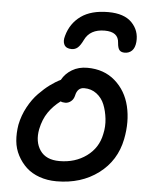

<svg xmlns="http://www.w3.org/2000/svg" viewBox="-59 -952 778 988"><g transform="rotate(5 330.0 -457.5)"><path d="M460 -902.8Q542.5 -902.8 582.3 -861.8Q622.1 -820.8 617.2 -762.2Q614.3 -731.4 599.4 -716.8Q584.5 -702.1 562 -702.1Q543.5 -702.1 534.7 -712.4Q525.9 -722.7 523.9 -750Q521 -806.2 450.2 -806.2Q374.5 -806.2 347.2 -749Q333 -719.7 319.8 -708.3Q306.6 -696.8 288.1 -696.8Q260.3 -696.8 250.2 -715.1Q240.2 -733.4 249 -762.2Q267.1 -827.6 319.6 -865.2Q372.1 -902.8 460 -902.8ZM270 -12.2Q222.2 -12.2 181.6 -26.6Q141.1 -41 113.8 -66.4Q86.4 -91.8 68.1 -126.5Q49.8 -161.1 46.1 -201.2Q42.5 -241.2 49.8 -285.2Q59.6 -334 83 -377.2Q106.4 -420.4 136 -450.7Q165.5 -481 193.1 -501.2Q220.7 -521.5 247.1 -534.2Q265.1 -567.4 299.1 -587.6Q333 -607.9 377.9 -607.9Q463.9 -607.9 521.2 -557.9Q578.6 -507.8 597.4 -429Q616.2 -350.1 598.1 -258.8Q575.7 -146 486.3 -79.1Q397 -12.2 270 -12.2ZM158.2 -272Q145.5 -206.1 176 -161.6Q206.5 -117.2 275.9 -117.2Q356.9 -117.2 415.8 -160.2Q474.6 -203.1 488.8 -274.9Q498 -314.5 493.4 -354.7Q488.8 -395 475.6 -427.7Q462.4 -460.4 435.1 -481.2Q407.7 -502 371.1 -502Q335.9 -502 327.1 -460Q322.8 -440.9 309.3 -429.9Q295.9 -418.9 279.8 -418.9Q264.6 -418.9 255.9 -423.8Q218.3 -395.5 193.6 -359.4Q168.9 -323.2 158.2 -272Z"/></g></svg>

Font: Shantell Sans Irregular Bouncy
Style: Italic
Weight: 500
Italic angle: -11.31°
Designer: Stephen Nixon, Anya Danilova, Shantell Martin
Foundry: Arrow Type
Version: Version 1.006;[9816181b4]